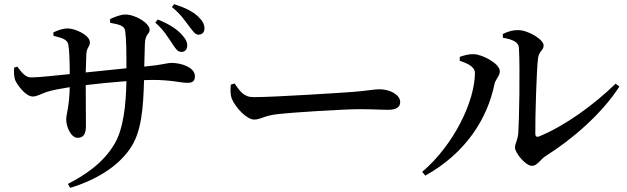

<svg xmlns="http://www.w3.org/2000/svg" viewBox="-20 -847 3020 925"><path d="M809 -638C825 -614 835 -597 853 -597C870 -596 881 -608 882 -625C882 -645 876 -658 855 -681C829 -710 790 -733 740 -753L728 -738C770 -702 791 -664 809 -638ZM890 -722C909 -698 919 -680 936 -680C954 -680 965 -692 965 -709C965 -731 956 -746 934 -768C908 -792 872 -810 819 -827L808 -813C853 -777 871 -746 890 -722ZM48 -521C46 -499 48 -471 55 -457C65 -436 104 -382 138 -382C159 -382 182 -397 208 -405C234 -413 271 -420 316 -427C314 -330 299 -300 299 -271C299 -236 322 -183 354 -183C382 -183 394 -201 394 -241L393 -437C449 -444 522 -451 589 -456C587 -339 574 -222 530 -151C475 -59 387 -2 307 39L318 58C447 19 547 -46 604 -127C663 -209 670 -328 674 -461L715 -462C805 -462 851 -448 882 -448C906 -448 919 -454 919 -480C919 -521 857 -544 805 -544C785 -544 774 -536 675 -526L678 -636C680 -686 701 -681 701 -704C701 -734 634 -777 584 -777C562 -777 536 -767 510 -755L511 -737C557 -729 580 -722 583 -698C589 -656 589 -598 589 -518L393 -498C394 -533 395 -568 396 -586C398 -620 413 -621 413 -643C413 -678 342 -710 306 -710C284 -710 258 -701 237 -691L238 -674C282 -664 304 -656 309 -633C314 -610 316 -547 316 -490C256 -484 166 -474 130 -474C103 -474 86 -496 63 -526Z M1110 -445 1092 -439C1090 -417 1089 -392 1097 -371C1114 -329 1169 -271 1204 -271C1238 -271 1251 -290 1317 -297C1393 -306 1641 -321 1711 -321C1778 -321 1813 -318 1851 -318C1889 -318 1908 -331 1908 -355C1908 -391 1858 -417 1808 -417C1783 -417 1745 -409 1678 -404C1623 -400 1301 -379 1202 -379C1153 -379 1136 -408 1110 -445Z M2402 -683 2403 -665C2452 -657 2479 -643 2480 -616C2486 -520 2481 -258 2477 -206C2473 -167 2461 -156 2461 -136C2461 -111 2512 -48 2543 -48C2568 -48 2584 -79 2607 -94C2736 -175 2879 -298 2964 -430L2946 -444C2841 -342 2704 -242 2578 -190C2566 -185 2559 -189 2559 -203C2558 -276 2565 -513 2572 -566C2576 -601 2599 -604 2599 -628C2599 -657 2524 -702 2476 -702C2451 -702 2431 -697 2402 -683ZM2195 -554C2225 -544 2268 -528 2268 -496C2268 -362 2169 -151 2014 -19L2029 -1C2227 -111 2329 -279 2362 -441C2367 -466 2388 -480 2388 -504C2388 -540 2306 -584 2264 -586C2238 -587 2215 -580 2195 -573Z"/></svg>

Font: Noto Serif CJK SC SemiBold
Style: Regular
Weight: 600
Designer: Ryoko NISHIZUKA 西塚涼子 (kana & ideographs); Frank Grießhammer (Latin, Greek & Cyrillic); Wenlong ZHANG 张文龙 (bopomofo); San
Foundry: Adobe
Version: Version 2.001;hotconv 1.1.0;makeotfexe 2.6.0